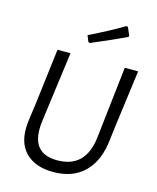

<svg xmlns="http://www.w3.org/2000/svg" viewBox="-127 -948 850 1042"><g transform="rotate(15 298.5 -427.0)"><path d="M452 -861 461 -859 480 -815 478 -807Q393 -767 284 -721L275 -724L261 -759Q376 -815 452 -861ZM577 -640 534 -315 525 -242Q513 -123 448 -58Q383 7 272 7Q177 7 123 -42Q69 -91 69 -180Q69 -209 73 -234L85 -321L124 -640H197L144 -243Q141 -219 141 -198Q141 -60 277 -60Q435 -60 456 -234L502 -640Z"/></g></svg>

Font: Alegreya Sans
Style: Italic
Weight: 400
Italic angle: -7°
Designer: Juan Pablo del Peral
Foundry: Huerta Tipografica
Version: Version 2.007